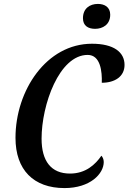

<svg xmlns="http://www.w3.org/2000/svg" viewBox="-20 -949 655 979"><path d="M465 -802C503 -802 542 -823 542 -874C542 -913 513 -929 479 -929C438 -929 403 -906 403 -856C403 -818 429 -802 465 -802ZM309 10C440 10 509 -63 509 -123C509 -137 503 -149 497 -155C466 -110 417 -64 337 -64C241 -64 192 -127 192 -242C192 -415 282 -669 427 -669C493 -669 501 -583 499 -527C566 -527 615 -559 615 -618C615 -683 560 -726 449 -726C217 -726 59 -488 59 -246C59 -83 151 10 309 10Z"/></svg>

Font: Noto Serif Condensed SemiBold
Style: Italic
Weight: 600
Width: 3
Italic angle: -12°
Designer: Monotype Design Team
Foundry: Monotype Imaging Inc.
Version: Version 2.014